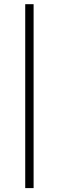

<svg xmlns="http://www.w3.org/2000/svg" viewBox="-20 -707 288 940"><path d="M103.5 -686.5H144.5V213.9H103.5Z"/></svg>

Font: Estedad-FD ExtraLight
Style: Regular
Weight: 200
Designer: Amin Abedi
Version: Version 7.3